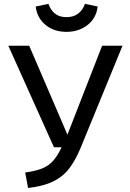

<svg xmlns="http://www.w3.org/2000/svg" viewBox="-20 -938 655 971"><path d="M599.5 -706.7 389.2 -193.8Q363.1 -129.7 331 -87.4Q299 -45.1 249.7 -20.8Q200.5 3.6 122.1 12.8L107.2 -65.6Q161 -72.8 194.4 -86.7Q227.7 -100.5 249.7 -125.9Q271.8 -151.3 291.3 -193.3H252.8L22.1 -706.7H127.7L321 -256.9L496.4 -706.7ZM315.9 -776.9Q252.8 -776.9 210 -812.3Q167.2 -847.7 160.5 -905.1L225.1 -918.5Q235.4 -887.7 257.7 -869.5Q280 -851.3 315.9 -851.3Q352.3 -851.3 375.6 -869.5Q399 -887.7 409.7 -918.5L473.8 -905.1Q467.7 -847.7 423.6 -812.3Q379.5 -776.9 315.9 -776.9Z"/></svg>

Font: Fira Code Retina
Style: Regular
Weight: 450
Monospace: yes
Designer: Carrois Corporate, Edenspiekermann AG, Nikita Prokopov
Foundry: Carrois Corporate, Edenspiekermann AG, Nikita Prokopov
Version: Version 6.002